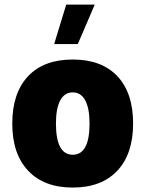

<svg xmlns="http://www.w3.org/2000/svg" viewBox="-20 -823 640 848"><path d="M301.3 -560.1C215.8 -560.1 150.4 -535.6 104 -486.3C57.6 -437 34.2 -367.7 34.2 -277.3C34.2 -187.5 57.6 -118.2 104.5 -68.8C150.9 -19.5 216.8 5.4 301.3 5.4C385.7 5.4 451.7 -19.5 498 -68.8C544.4 -118.2 567.9 -187.5 567.9 -277.3C567.9 -367.7 544.9 -437 498.5 -486.3C452.1 -535.6 386.7 -560.1 301.3 -560.1ZM301.3 -415C349.6 -415 375.5 -366.7 375.5 -277.3C375.5 -185.5 350.6 -139.6 301.3 -139.6C252 -139.6 227.1 -185.5 227.1 -277.3C227.1 -366.7 252.9 -415 301.3 -415ZM219.2 -628.4H323.7L398.4 -802.7H272.5Z"/></svg>

Font: Estedad Black
Style: Regular
Weight: 900
Designer: Amin Abedi
Version: Version 7.3